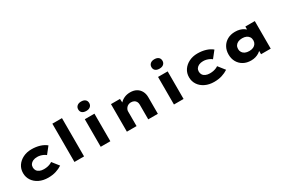

<svg xmlns="http://www.w3.org/2000/svg" viewBox="92 -2013 4697 3215"><g transform="rotate(-30 2440.5 -405.5)"><path d="M426 10Q329 10 254 -26Q179 -62 137 -125Q95 -188 95 -267Q95 -348 137 -410Q179 -472 251.5 -508Q324 -544 415 -544Q501 -544 573.5 -522Q646 -500 696 -458L594 -329Q576 -345 550 -357.5Q524 -370 495 -377.5Q466 -385 433 -385Q387 -385 353.5 -370Q320 -355 302 -329Q284 -303 284 -268Q284 -233 301.5 -206.5Q319 -180 353 -165Q387 -150 432 -150Q472 -150 502 -156.5Q532 -163 555.5 -173Q579 -183 595 -195L696 -67Q643 -32 576 -11Q509 10 426 10Z M934 0V-740H1120V0Z M1442 0V-533H1628V0ZM1535 -640Q1484 -640 1456 -663.5Q1428 -687 1428 -730Q1428 -770 1456.5 -795.5Q1485 -821 1535 -821Q1585 -821 1613.5 -797.5Q1642 -774 1642 -730Q1642 -690 1613.5 -665Q1585 -640 1535 -640Z M1948 0V-533H2122L2130 -399L2085 -388Q2097 -430 2129.5 -465.5Q2162 -501 2211.5 -522.5Q2261 -544 2322 -544Q2393 -544 2443 -515.5Q2493 -487 2520 -436.5Q2547 -386 2547 -320V0H2361V-284Q2361 -318 2347.5 -342Q2334 -366 2310 -378.5Q2286 -391 2252 -392Q2224 -392 2202 -382Q2180 -372 2165.5 -356Q2151 -340 2143 -321.5Q2135 -303 2135 -285V0H2042Q1999 0 1975.5 0Q1952 0 1948 0Z M2858 0V-533H3044V0ZM2951 -640Q2900 -640 2872 -663.5Q2844 -687 2844 -730Q2844 -770 2872.5 -795.5Q2901 -821 2951 -821Q3001 -821 3029.5 -797.5Q3058 -774 3058 -730Q3058 -690 3029.5 -665Q3001 -640 2951 -640Z M3635 10Q3538 10 3463 -26Q3388 -62 3346 -125Q3304 -188 3304 -267Q3304 -348 3346 -410Q3388 -472 3460.5 -508Q3533 -544 3624 -544Q3710 -544 3782.5 -522Q3855 -500 3905 -458L3803 -329Q3785 -345 3759 -357.5Q3733 -370 3704 -377.5Q3675 -385 3642 -385Q3596 -385 3562.5 -370Q3529 -355 3511 -329Q3493 -303 3493 -268Q3493 -233 3510.5 -206.5Q3528 -180 3562 -165Q3596 -150 3641 -150Q3681 -150 3711 -156.5Q3741 -163 3764.5 -173Q3788 -183 3804 -195L3905 -67Q3852 -32 3785 -11Q3718 10 3635 10Z M4349 9Q4264 9 4201 -26.5Q4138 -62 4103 -124Q4068 -186 4068 -266Q4068 -348 4103.5 -410.5Q4139 -473 4202.5 -508.5Q4266 -544 4350 -544Q4399 -544 4439.5 -533Q4480 -522 4510.5 -502.5Q4541 -483 4561 -460.5Q4581 -438 4589 -416L4546 -412V-533H4729V0H4542V-143L4581 -131Q4576 -105 4556 -80Q4536 -55 4505.5 -35Q4475 -15 4435.5 -3Q4396 9 4349 9ZM4400 -144Q4446 -144 4478.5 -159Q4511 -174 4529 -202Q4547 -230 4547 -266Q4547 -305 4529 -332.5Q4511 -360 4478.5 -375Q4446 -390 4400 -390Q4354 -390 4321 -375Q4288 -360 4270 -332.5Q4252 -305 4252 -266Q4252 -230 4270 -202Q4288 -174 4321 -159Q4354 -144 4400 -144Z"/></g></svg>

Font: Lexend Mega ExtraBold
Style: Regular
Weight: 800
Designer: Bonnie Shaver-Troup, Thomas Jockin
Foundry: Lexend
Version: Version 1.007